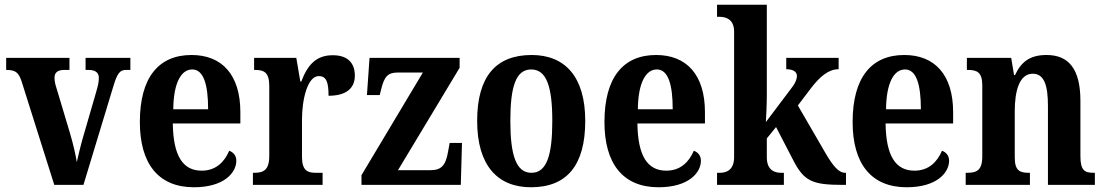

<svg xmlns="http://www.w3.org/2000/svg" viewBox="-20 -780 4661 810"><path d="M71 -437 209 0H332L457 -412C474 -470 485 -485 512 -485H530V-536H341V-485H354C384 -485 397 -472 397 -452C397 -433 393 -417 386 -393L330 -200C319 -162 310 -122 304 -96C299 -129 288 -175 275 -219L219 -406C214 -421 210 -436 210 -452C210 -473 222 -485 251 -485H273V-536H6V-485C44 -485 58 -476 71 -437Z M798 10C926 10 977 -52 977 -102C977 -124 964 -138 947 -144C927 -97 891 -60 831 -60C752 -60 711 -121 709 -259H994V-307C994 -465 916 -548 788 -548C649 -548 570 -453 570 -265C570 -91 647 10 798 10ZM858 -319H711C712 -428 743 -487 791 -487C839 -487 858 -423 858 -319Z M1047 0H1341V-51H1313C1279 -51 1254 -59 1254 -118V-275C1254 -360 1277 -459 1325 -459C1358 -459 1366 -431 1366 -376C1436 -376 1477 -404 1477 -461C1477 -512 1449 -547 1384 -547C1314 -547 1278 -507 1251 -436H1247L1230 -536H1052V-485H1055C1093 -485 1116 -476 1116 -417V-123C1116 -60 1090 -51 1051 -51H1047Z M1505 0H1924L1929 -177H1877L1871 -144C1861 -83 1843 -62 1796 -62H1659L1919 -494V-536H1539L1528 -379H1582L1588 -403C1601 -457 1616 -474 1658 -474H1764L1505 -41Z M2220 10C2371 10 2449 -82 2449 -270C2449 -457 2363 -548 2223 -548C2072 -548 1993 -457 1993 -270C1993 -82 2079 10 2220 10ZM2222 -51C2157 -51 2133 -126 2133 -270C2133 -414 2156 -487 2221 -487C2286 -487 2310 -414 2310 -270C2310 -126 2287 -51 2222 -51Z M2758 10C2886 10 2937 -52 2937 -102C2937 -124 2924 -138 2907 -144C2887 -97 2851 -60 2791 -60C2712 -60 2671 -121 2669 -259H2954V-307C2954 -465 2876 -548 2748 -548C2609 -548 2530 -453 2530 -265C2530 -91 2607 10 2758 10ZM2818 -319H2671C2672 -428 2703 -487 2751 -487C2799 -487 2818 -423 2818 -319Z M3005 0H3287V-51H3275C3252 -51 3215 -59 3215 -116V-196L3254 -244L3326 -105C3372 -15 3407 0 3537 0H3549V-51H3546C3518 -51 3494 -80 3462 -135L3346 -335L3396 -401C3440 -460 3477 -488 3518 -488V-536H3297V-488C3326 -488 3342 -477 3342 -460C3342 -451 3340 -435 3318 -407L3211 -265C3212 -275 3215 -342 3215 -377V-760H3005V-709H3017C3039 -709 3077 -701 3077 -647V-117C3077 -59 3040 -51 3017 -51H3005Z M3805 10C3933 10 3984 -52 3984 -102C3984 -124 3971 -138 3954 -144C3934 -97 3898 -60 3838 -60C3759 -60 3718 -121 3716 -259H4001V-307C4001 -465 3923 -548 3795 -548C3656 -548 3577 -453 3577 -265C3577 -91 3654 10 3805 10ZM3865 -319H3718C3719 -428 3750 -487 3798 -487C3846 -487 3865 -423 3865 -319Z M4054 0H4325V-51H4321C4283 -51 4261 -59 4261 -116V-311C4261 -393 4279 -469 4337 -469C4386 -469 4401 -418 4401 -333V0H4599V-51H4595C4556 -51 4538 -60 4538 -122V-354C4538 -490 4488 -548 4395 -548C4325 -548 4288 -519 4262 -463H4258L4246 -536H4059V-485H4063C4101 -485 4124 -476 4124 -420V-120C4124 -60 4099 -51 4060 -51H4054Z"/></svg>

Font: Noto Serif Devanagari Condensed
Style: Bold
Weight: 700
Width: 3
Designer: Universal Thirst, Indian Type Foundry and the Monotype Design Team
Foundry: Monotype Imaging Inc.
Version: Version 2.004